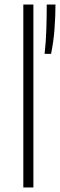

<svg xmlns="http://www.w3.org/2000/svg" viewBox="-20 -828 265 848"><path d="M83 0V-808H127.5V0ZM177 -590Q183 -643 184.8 -701.8Q186.5 -760.5 186.5 -808H225Q225 -758.5 220.8 -700.5Q216.5 -642.5 205.5 -590Z"/></svg>

Font: Encode Sans XLt
Style: Regular
Weight: 200
Designer: Multiple Designers
Foundry: Impallari Type
Version: Version 3.002; ttfautohint (v1.8.3) -l 8 -r 50 -G 200 -x 14 